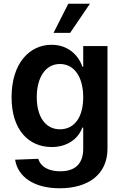

<svg xmlns="http://www.w3.org/2000/svg" viewBox="-20 -793 663 1029"><path d="M300 216C454 216 556 141 556 4V-546H426V-435H422C398 -502 341 -553 256 -553C140 -553 42 -456 42 -272C42 -94 136 -5 257 -5C334 -5 397 -43 421 -109H426V4C426 89 378 125 303 125C243 125 199 103 185 58L61 63C76 155 162 216 300 216ZM177 -272C177 -378 224 -450 301 -450C379 -450 426 -379 426 -272C426 -165 379 -100 301 -100C224 -100 177 -167 177 -272ZM267 -617H356L462 -773H346Z"/></svg>

Font: Wafeq Semi Bold
Style: Regular
Weight: 600
Designer: Rasmus Andersson & Azza Alameddine
Foundry: Google & TypeTogether
Version: Version 3.000;January 28, 2025;FontCreator 15.0.0.3014 64-bi